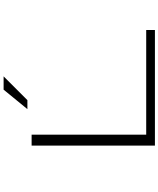

<svg xmlns="http://www.w3.org/2000/svg" viewBox="75 -974 899 1090"><g transform="rotate(-90 525.0 -429.5)"><path d="M450 -724 560.5 -859H636L501 -724ZM305 -49.5H899V0H243V-700H305Z"/></g></svg>

Font: League Mono Extended UltraLight
Style: Regular
Weight: 200
Width: 9
Designer: Tyler Finck
Foundry: The League of Moveable Type / Tyler Finck
Version: Version 2.210